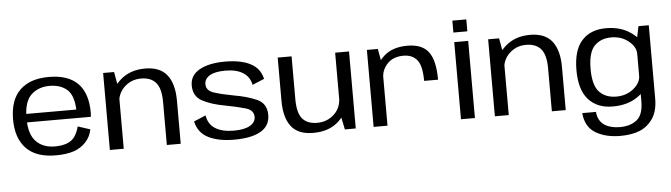

<svg xmlns="http://www.w3.org/2000/svg" viewBox="-55 -994 5129 1467"><g transform="rotate(-5 2509.0 -261.0)"><path d="M340 5V-63.5Q248.5 -63.5 195 -119Q141.5 -174 141.5 -296.5Q141.5 -424 197 -476Q252.5 -528 338 -528Q426 -528 477.5 -479Q522 -434 526.5 -330H130V-265H632Q634.5 -280.5 634.5 -298.5Q634.5 -445.5 561 -521Q486.5 -596.5 338 -596.5Q194.5 -596.5 117 -521.5Q38.5 -446.5 38.5 -296.5Q38.5 -152 115 -73Q190.5 5 340 5ZM340 -63.5V5Q423 5 479.5 -14Q535.5 -33.5 572.5 -74Q609.5 -114.5 620 -170L526 -200.5Q515.5 -159 494 -126Q472 -93 432 -78Q392.5 -63.5 340 -63.5Z M755 0H861.5V-463.5L839 -590.5H755ZM1192 0H1298.5V-331Q1298.5 -459 1245 -527.8Q1191.5 -596.5 1076.5 -596.5Q957.5 -596.5 881.8 -526Q806 -455.5 806 -379.5L857.5 -343Q857.5 -421.5 910.5 -472.2Q963.5 -523 1039.5 -523Q1115 -523 1153.5 -478Q1192 -433 1192 -328.5Z M1709 4.5Q1841.5 4.5 1912.8 -36.8Q1984 -78 1984 -161.5Q1984 -249 1911 -282Q1838 -315 1734 -332.5Q1645.5 -349 1585.8 -368Q1526 -387 1526 -436.5Q1526 -478 1566.2 -502.5Q1606.5 -527 1688 -527Q1772.5 -527 1823.2 -493.8Q1874 -460.5 1884.5 -400.5L1976 -438.5Q1958 -520 1884.5 -558Q1811 -596 1690 -596Q1567 -596 1494 -555.2Q1421 -514.5 1421 -436.5Q1421 -352.5 1489.2 -316.2Q1557.5 -280 1661 -261.5Q1752 -244.5 1815.5 -226.2Q1879 -208 1879 -155Q1879 -114.5 1836.2 -89.5Q1793.5 -64.5 1711 -64.5Q1623.5 -64.5 1570.2 -97.8Q1517 -131 1506.5 -199.5L1415 -161Q1434.5 -72.5 1512 -34Q1589.5 4.5 1709 4.5Z M2557.5 0H2641V-590.5H2534.5V-112ZM2200.5 -591.5H2094V-258Q2094 -130.5 2146.8 -62.5Q2199.5 5.5 2315 5.5Q2440.5 5.5 2514 -65.5Q2587.5 -136.5 2587.5 -212L2535 -246.5Q2535 -168 2481.5 -118.2Q2428 -68.5 2351.5 -68.5Q2276 -68.5 2238.2 -113.2Q2200.5 -158 2200.5 -263Z M3193 -316.5H3300Q3300 -463 3251 -529.2Q3202 -595.5 3089 -595.5Q2975 -595.5 2908.8 -536.5Q2842.5 -477.5 2842.5 -398L2884 -365.5Q2884 -428 2928.8 -475Q2973.5 -522 3052 -522Q3120 -522 3156.5 -477.2Q3193 -432.5 3193 -316.5ZM2778 0H2884.5V-464L2862 -590.5H2778Z M3448 0H3555V-591.5H3448ZM3448 -756.5V-665H3555V-756.5Z M3708 0H3814.5V-463.5L3792 -590.5H3708ZM4145 0H4251.5V-331Q4251.5 -459 4198 -527.8Q4144.5 -596.5 4029.5 -596.5Q3910.5 -596.5 3834.8 -526Q3759 -455.5 3759 -379.5L3810.5 -343Q3810.5 -421.5 3863.5 -472.2Q3916.5 -523 3992.5 -523Q4068 -523 4106.5 -478Q4145 -433 4145 -328.5Z M4649.5 233Q4737.5 233 4798.5 208.5Q4859.5 184 4899.8 126.2Q4940 68.5 4940 -29V-590.5H4861L4833 -456.5V-17.5Q4833 85.5 4783.8 125.5Q4734.5 165.5 4653.5 165.5Q4605 165.5 4566.8 151.5Q4528.5 137.5 4506.5 109Q4484.5 80.5 4480 34H4375Q4384.5 141 4461.5 187Q4538.5 233 4649.5 233ZM4613 4Q4725.5 4 4802.2 -48.5Q4879 -101 4879 -154L4833 -213Q4833 -158 4778 -113.5Q4723 -69 4646 -69Q4565 -69 4516.5 -119.2Q4468 -169.5 4468 -296Q4468 -422.5 4516.5 -472.8Q4565 -523 4646 -523Q4723 -523 4778 -478.8Q4833 -434.5 4833 -380L4878.5 -436.5Q4878.5 -488 4801.2 -542.2Q4724 -596.5 4611.5 -596.5Q4492.5 -596.5 4426 -522.5Q4359.5 -448.5 4359.5 -296.5Q4359.5 -145 4426.8 -70.5Q4494 4 4613 4Z"/></g></svg>

Font: Anybody SemiExpanded
Style: Regular
Weight: 400
Width: 6
Designer: Tyler Finck
Foundry: Etcetera Type Company
Version: Version 1.113;gftools[0.9.25]